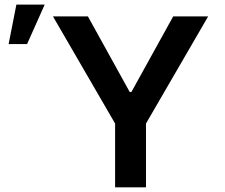

<svg xmlns="http://www.w3.org/2000/svg" viewBox="-20 -797 957 817"><path d="M205.3 -727.3H354L532 -405.5H539.1L717 -727.3H865.8L601.2 -271.3V0H469.8V-271.3ZM16.7 -609.4 49.7 -777.3H170.1L95.2 -609.4Z"/></svg>

Font: Inter P Semi Bold
Style: Regular
Weight: 600
Designer: Rasmus Andersson
Foundry: rsms
Version: Version 3.018;git-588b23468